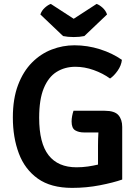

<svg xmlns="http://www.w3.org/2000/svg" viewBox="-20 -922 688 956"><path d="M468 -197Q468 -213.5 468.5 -230.2Q469 -247 470 -262.5H398.5Q372 -262.5 354.2 -273.2Q336.5 -284 336.5 -317Q336.5 -330 339.2 -344.5Q342 -359 346 -370.5H501Q550.5 -370.5 569.5 -348.8Q588.5 -327 588.5 -290V-28Q544 -12.5 477.2 0.5Q410.5 13.5 339 13.5Q233 13.5 168.2 -32.8Q103.5 -79 73.8 -158.2Q44 -237.5 44 -337Q44 -430.5 69.8 -498.5Q95.5 -566.5 139.2 -610.5Q183 -654.5 237.8 -675.5Q292.5 -696.5 350.5 -696.5Q415.5 -696.5 477.8 -676.8Q540 -657 587 -624Q584 -596 565.8 -570Q547.5 -544 528 -531Q492 -557 446.5 -573.2Q401 -589.5 355.5 -589.5Q303 -589.5 262.2 -564.2Q221.5 -539 198.2 -483.2Q175 -427.5 175 -335.5Q175 -209 222 -149Q269 -89 361 -89Q390.5 -89 417.8 -93Q445 -97 468 -102.5ZM461 -902.5Q474.5 -898 490.5 -883.8Q506.5 -869.5 513 -850L400 -742.5Q377 -737.5 347 -737.5Q317 -737.5 294 -742.5L181 -850Q187.5 -869.5 203.5 -883.8Q219.5 -898 233 -902.5L347 -828.5Z"/></svg>

Font: Signika Negative SC SemiBold
Style: Regular
Weight: 600
Designer: Anna Giedryś
Foundry: Anna Giedryś
Version: Version 2.000; ttfautohint (v1.8.3) -l 8 -r 50 -G 200 -x 9 -